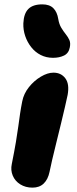

<svg xmlns="http://www.w3.org/2000/svg" viewBox="-20 -850 354 880"><path d="M129 10Q97 10 73 -5Q49 -20 38.5 -45Q28 -70 34 -98Q46 -158 53 -199.5Q60 -241 64 -271.5Q68 -302 72 -329Q76 -356 82 -386Q89 -421 112.5 -450.5Q136 -480 167 -498.5Q198 -517 225 -517Q260 -517 279.5 -491Q299 -465 290 -415Q286 -396 278 -361Q270 -326 259.5 -283Q249 -240 238.5 -197.5Q228 -155 219.5 -119Q211 -83 207 -62Q200 -28 180.5 -9Q161 10 129 10ZM223 -585Q192 -585 166.5 -598Q141 -611 123 -634Q105 -657 95.5 -685Q86 -713 87 -743Q89 -788 110 -809Q131 -830 174 -830Q207 -830 224.5 -812.5Q242 -795 247 -763Q251 -739 261 -722.5Q271 -706 281.5 -693Q292 -680 298 -666.5Q304 -653 300 -633Q295 -606 273.5 -595.5Q252 -585 223 -585Z"/></svg>

Font: Shantell Sans Light ExtraBold
Style: Italic
Weight: 800
Italic angle: -11°
Version: Version 1.008;[ac192a2d6]